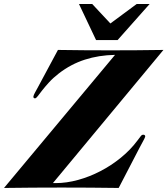

<svg xmlns="http://www.w3.org/2000/svg" viewBox="-72 -927 828 949"><path d="M402.8 -729 318.4 -907.2H383.8L473.6 -811L603.5 -907.2H667.5L509.3 -729ZM189.5 -22H203.6Q256.8 -22 313.7 -37.6Q370.6 -53.2 424.3 -81.1Q478 -108.9 525.4 -147.5Q572.8 -186 606.9 -231.9Q618.2 -246.1 623.5 -253.7Q628.9 -261.2 636.2 -261.2Q641.1 -261.2 643.8 -258.3Q646.5 -255.4 645.5 -251Q645 -248 641.6 -241.5Q638.2 -234.9 633.8 -226.6Q629.4 -218.3 624.3 -209Q619.1 -199.7 614.7 -190.9L514.6 2Q443.8 1 373.8 0.5Q303.7 0 232.9 0Q161.1 0 90.3 0.5Q19.5 1 -52.2 2L496.6 -655.8Q416 -654.3 347.2 -632.1Q278.3 -609.9 218.8 -564Q190.4 -542 170.4 -520Q150.4 -498 136.7 -480.5Q123 -462.9 114.7 -451.9Q106.4 -440.9 101.1 -440.9Q96.7 -440.9 94.5 -443.6Q92.3 -446.3 93.3 -451.2Q94.7 -458 100.8 -469Q106.9 -480 118.2 -501L214.4 -680.2Q279.3 -679.2 344 -678.7Q408.7 -678.2 474.1 -678.2Q540 -678.2 605 -678.7Q669.9 -679.2 735.8 -680.2Z"/></svg>

Font: XB Zar
Style: Bold Italic
Weight: 700
Italic angle: -12°
Designer: Behnam
Foundry: Irmug
Version: Version 8.005 2009